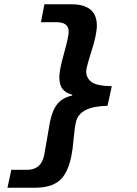

<svg xmlns="http://www.w3.org/2000/svg" viewBox="-20 -728 640 900"><path d="M15 152 33 68H107Q173 68 187 0Q192 -26 200.5 -77Q209 -128 214 -156Q226 -214 250.5 -242.5Q275 -271 318 -280L319 -284Q288 -292 273 -311Q258 -330 258 -368Q258 -399 280 -477.5Q302 -556 302 -580Q302 -624 244 -624H172L188 -708H314Q434 -708 434 -608Q434 -567 409 -488.5Q384 -410 384 -394Q384 -363 408.5 -344Q433 -325 504 -324L484 -232Q353 -230 336 -156Q329 -124 325 -76Q321 -28 314 6Q297 87 257.5 119.5Q218 152 143 152Z"/></svg>

Font: TypoPRO Source Code Pro
Style: Italic
Weight: 900
Italic angle: -11°
Monospace: yes
Designer: Paul D. Hunt, Teo Tuominen
Foundry: Adobe Systems Incorporated
Version: Version 1.030;PS 1.0;hotconv 1.0.84;makeotf.lib2.5.63406